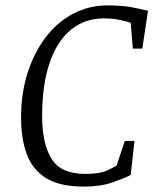

<svg xmlns="http://www.w3.org/2000/svg" viewBox="-20 -680 578 711"><path d="M291 11Q201 11 150.5 -20.5Q100 -52 79 -109.5Q58 -167 58 -244Q58 -335 82.5 -411Q107 -487 150 -543Q193 -599 251.5 -629.5Q310 -660 377 -660Q433 -660 471 -652.5Q509 -645 528 -640L507 -500H472L464 -595Q454 -600 425 -606Q396 -612 367 -612Q293 -612 241.5 -569Q190 -526 163 -445Q136 -364 136 -250Q136 -149 170.5 -92.5Q205 -36 296 -36Q349 -36 376 -48.5Q403 -61 412 -67L442 -158H478L464 -32Q443 -21 398 -5Q353 11 291 11Z"/></svg>

Font: Faustina Light
Style: Italic
Weight: 300
Italic angle: -8°
Designer: Alfonso Garcia
Foundry: http://www.omnibus-type.com
Version: Version 1.200